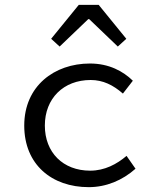

<svg xmlns="http://www.w3.org/2000/svg" viewBox="-20 -760 640 792"><path d="M346 12C418 12 485 -16 539 -64L502 -117C462 -83 412 -56 352 -56C240 -56 165 -131 165 -242C165 -354 242 -430 354 -430C405 -430 447 -409 487 -374L528 -427C488 -466 430 -498 351 -498C204 -498 80 -405 80 -242C80 -81 194 12 346 12ZM226 -568 344 -681H348L466 -568L501 -600L387 -740H305L191 -600Z"/></svg>

Font: Hasklig
Style: Regular
Weight: 400
Monospace: yes
Designer: Paul D. Hunt, Teo Tuominen
Foundry: Adobe Systems Incorporated
Version: Version 2.030;PS 1.0;hotconv 16.6.51;makeotf.lib2.5.65220